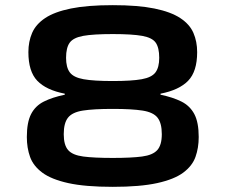

<svg xmlns="http://www.w3.org/2000/svg" viewBox="-20 -716 873 744"><path d="M417 8Q310 8 244.5 -6.5Q179 -21 144 -47Q109 -73 96.5 -108Q84 -143 84 -185Q84 -242 100.5 -274Q117 -306 150 -322.5Q183 -339 231 -349V-353Q159 -367 124.5 -403Q90 -439 90 -514Q90 -555 104.5 -588.5Q119 -622 155 -646Q191 -670 254.5 -683Q318 -696 417 -696Q515 -696 578.5 -683Q642 -670 678.5 -646Q715 -622 729.5 -588.5Q744 -555 744 -514Q744 -439 709 -403Q674 -367 602 -353V-349Q650 -339 683 -322.5Q716 -306 733 -274Q750 -242 750 -185Q750 -143 737.5 -108Q725 -73 690 -47Q655 -21 589 -6.5Q523 8 417 8ZM417 -402Q490 -402 529 -409Q568 -416 582.5 -435.5Q597 -455 597 -492Q597 -531 583.5 -550.5Q570 -570 531 -577Q492 -584 417 -584Q341 -584 302.5 -577Q264 -570 250 -550.5Q236 -531 236 -492Q236 -455 250.5 -435.5Q265 -416 304 -409Q343 -402 417 -402ZM417 -104Q489 -104 530.5 -109.5Q572 -115 589.5 -134.5Q607 -154 607 -196Q607 -239 590.5 -260Q574 -281 532.5 -287.5Q491 -294 417 -294Q342 -294 301 -287.5Q260 -281 243.5 -260Q227 -239 227 -196Q227 -154 244 -134.5Q261 -115 302.5 -109.5Q344 -104 417 -104Z"/></svg>

Font: Saira Expanded SemiBold
Style: Regular
Weight: 600
Width: 7
Designer: Hector Gatti with collaboration of the Omnibus-Type team
Foundry: Omnibus-Type
Version: Version 1.100; ttfautohint (v1.8.3)